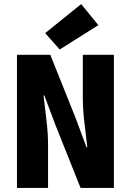

<svg xmlns="http://www.w3.org/2000/svg" viewBox="-20 -919 640 939"><path d="M63 0V-651H226L349 -344L403 -199H407Q401 -252 393 -317.5Q385 -383 385 -442V-651H537V0H374L251 -308L197 -452H193Q199 -397 207 -332.5Q215 -268 215 -210V0ZM272 -677 201 -757 377 -899 461 -796Z"/></svg>

Font: Source Code Pro ExtraBold
Style: Regular
Weight: 800
Monospace: yes
Designer: Paul D. Hunt, Teo Tuominen
Foundry: Adobe Systems Incorporated
Version: Version 1.018;hotconv 1.0.116;makeotfexe 2.5.65601